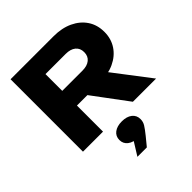

<svg xmlns="http://www.w3.org/2000/svg" viewBox="-278 -924 1406 1406"><g transform="rotate(-45 425.0 -220.5)"><path d="M213.2 -422.2H486.4Q535.6 -422.2 563.6 -445Q591.6 -467.8 591.6 -509Q591.6 -550.6 563.6 -573.2Q535.6 -595.8 486.4 -595.8H184L277.2 -695V0H69.6V-750H515.2Q600.8 -750 665.1 -719.7Q729.4 -689.4 765.3 -635.6Q801.2 -581.8 801.2 -509Q801.2 -438.2 765.3 -384.1Q729.4 -330 665.1 -300Q600.8 -270 515.2 -270H213.2ZM325.2 -351H558.2L826.8 0H586.6ZM324.8 308.6 419.6 156.4 427.6 212.6Q378.2 212.6 348.3 189.8Q318.4 167 318.4 128.2Q318.4 89 348.1 66.5Q377.8 44 427.6 44Q477.4 44 507 66.9Q536.6 89.8 536.6 129.6Q536.6 157 522.5 180Q508.4 203 476.4 242.8L422.4 308.6Z"/></g></svg>

Font: Unbounded
Style: Regular
Weight: 400
Designer: Luke Prowse, Jean-Baptiste Morizot, Fátima Lázaro, Florian Runge
Foundry: NaN
Version: Version 1.701;gftools[0.9.28.dev5+ged2979d]